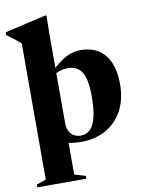

<svg xmlns="http://www.w3.org/2000/svg" viewBox="-122 -808 830 1104"><g transform="rotate(-10 293.0 -256.0)"><path d="M60 -604Q53 -610 41.8 -619.5Q30.5 -629 15 -641Q-0.5 -653 -20 -667V-683L217 -738H228L226 -635.5V-110.5Q226 -84 235.2 -64.2Q244.5 -44.5 262 -33.8Q279.5 -23 303.5 -23Q335 -23 357.2 -44Q379.5 -65 391.5 -111.8Q403.5 -158.5 403.5 -236Q403.5 -333.5 377.5 -375.8Q351.5 -418 295.5 -418Q277 -418 260 -414Q243 -410 228 -402.2Q213 -394.5 199.5 -382.5L194.5 -403.5Q227 -434.5 252.8 -454.8Q278.5 -475 300.5 -486.5Q322.5 -498 343.2 -502.8Q364 -507.5 386 -507.5Q447.5 -507.5 490 -480Q532.5 -452.5 554.2 -401.2Q576 -350 576 -278.5Q576 -185 539.8 -119.8Q503.5 -54.5 441.2 -20.8Q379 13 300.5 13Q271.5 13 243 9Q214.5 5 186.5 -3.5Q158.5 -12 131 -26H226V190.5L291 210V226.5H5V210L60 191Z"/></g></svg>

Font: Newsreader 60pt
Style: Bold
Weight: 700
Designer: Hugues Gentile
Foundry: Production Type
Version: Version 1.003